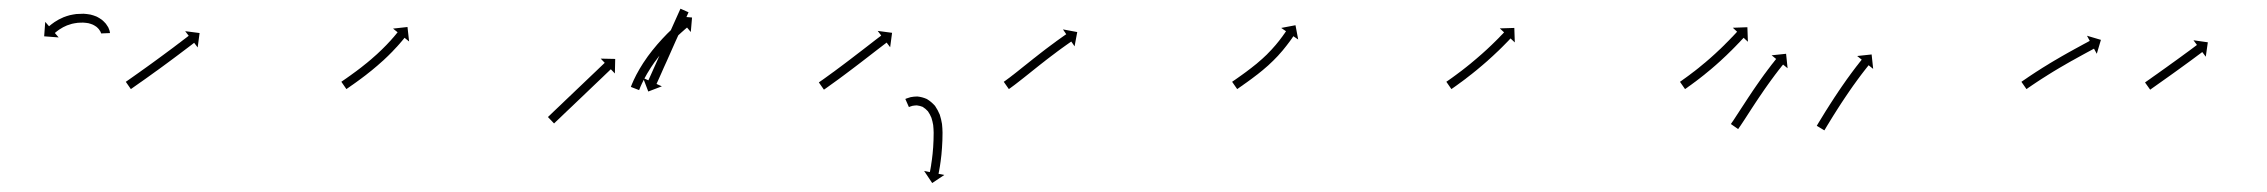

<svg xmlns="http://www.w3.org/2000/svg" viewBox="-20 -282 5113 433"><path d="M208 -206.9C208 -206.8 208 -206.7 208 -206.6L228 -207.4C228 -207.6 228 -208 227.9 -208.2C227.9 -208.2 227.9 -208.4 227.9 -208.5C227.9 -208.6 227.9 -208.8 227.9 -208.8C227.7 -210.1 227.4 -211.5 227.1 -212.8C227.1 -212.8 227.1 -212.9 227 -213.1C227 -213.2 226.9 -213.4 226.9 -213.4C226.2 -215.7 225.3 -217.8 224.3 -220C224.3 -220 224.2 -220.1 224.1 -220.3C224 -220.4 224 -220.6 224 -220.6C222.4 -223.4 220.6 -226 218.7 -228.6C218.7 -228.6 218.6 -228.7 218.5 -228.8C218.3 -229 218.2 -229.1 218.2 -229.1C215.7 -232 212.9 -234.7 210 -237.2C210 -237.2 209.8 -237.3 209.7 -237.4C209.5 -237.5 209.4 -237.6 209.4 -237.6C205.9 -240.2 202.1 -242.4 198.3 -244.4C198.3 -244.4 198.1 -244.4 197.9 -244.5C197.8 -244.6 197.6 -244.7 197.6 -244.7C193.2 -246.5 188.7 -248 184.1 -249.1C184.1 -249.1 184 -249.1 183.8 -249.2C183.6 -249.2 183.5 -249.2 183.5 -249.2C178.6 -250.1 173.6 -250.7 168.6 -251C168.6 -251 168.5 -251 168.4 -251C168.3 -251 168.1 -251 168.1 -251C163 -251 157.9 -250.8 152.8 -250.4C152.8 -250.4 152.6 -250.4 152.5 -250.4C152.4 -250.4 152.3 -250.4 152.3 -250.4C147.4 -249.7 142.5 -248.9 137.7 -247.8C137.7 -247.8 137.6 -247.8 137.5 -247.7C137.4 -247.7 137.3 -247.7 137.3 -247.7C132.8 -246.5 128.4 -245.1 124.1 -243.4C124.1 -243.4 124 -243.4 123.9 -243.4C123.8 -243.3 123.7 -243.3 123.7 -243.3C119.9 -241.7 116.1 -239.9 112.5 -238C112.5 -238 112.4 -238 112.3 -237.9C112.2 -237.9 112.2 -237.8 112.2 -237.8C109.1 -236.1 106.1 -234.3 103.2 -232.4C103.2 -232.4 103.1 -232.3 103 -232.3C103 -232.3 102.9 -232.2 102.9 -232.2C100.7 -230.7 98.5 -229.1 96.3 -227.4C96.3 -227.4 96.3 -227.4 96.2 -227.4C96.2 -227.4 96.2 -227.3 96.2 -227.3C94.8 -226.2 93.4 -225.1 92.1 -224C92.1 -224 92.1 -224 92 -224C92 -224 92 -223.9 92 -223.9C91.5 -223.6 91.1 -223.2 90.6 -222.8L82 -232.7L79.6 -200.1L112.3 -197.6L103.7 -207.6C104.1 -208 104.5 -208.4 105 -208.7C105 -208.7 105 -208.7 105 -208.7C104.9 -208.7 104.9 -208.7 104.9 -208.7C106.1 -209.7 107.3 -210.7 108.6 -211.6C108.6 -211.6 108.5 -211.6 108.5 -211.6C108.5 -211.6 108.4 -211.5 108.4 -211.5C110.4 -213 112.3 -214.4 114.3 -215.8C114.3 -215.8 114.3 -215.7 114.2 -215.7C114.1 -215.7 114.1 -215.6 114.1 -215.6C116.7 -217.3 119.3 -218.9 122 -220.4C122 -220.4 121.9 -220.4 121.9 -220.4C121.8 -220.3 121.7 -220.3 121.7 -220.3C124.9 -221.9 128.2 -223.5 131.5 -224.9C131.5 -224.9 131.4 -224.8 131.3 -224.8C131.2 -224.7 131.1 -224.7 131.1 -224.7C134.9 -226.1 138.7 -227.3 142.5 -228.4C142.5 -228.4 142.4 -228.4 142.3 -228.3C142.2 -228.3 142.1 -228.3 142.1 -228.3C146.3 -229.2 150.6 -230 154.9 -230.5C154.9 -230.5 154.7 -230.5 154.6 -230.5C154.5 -230.5 154.4 -230.5 154.4 -230.5C158.9 -230.9 163.5 -231 168 -231C168 -231 167.9 -231 167.8 -231C167.6 -231 167.5 -231 167.5 -231C171.7 -230.8 175.8 -230.3 179.9 -229.6C179.9 -229.6 179.8 -229.6 179.6 -229.6C179.4 -229.7 179.3 -229.7 179.3 -229.7C182.9 -228.8 186.5 -227.6 189.9 -226.2C189.9 -226.2 189.8 -226.3 189.6 -226.4C189.4 -226.4 189.2 -226.5 189.2 -226.5C192.2 -225 195 -223.3 197.7 -221.4C197.7 -221.4 197.5 -221.5 197.4 -221.6C197.2 -221.8 197.1 -221.9 197.1 -221.9C199.3 -220 201.3 -218.1 203.2 -215.9C203.2 -215.9 203.1 -216.1 203 -216.2C202.8 -216.4 202.7 -216.5 202.7 -216.5C204.1 -214.7 205.4 -212.8 206.5 -210.8C206.5 -210.8 206.4 -211 206.3 -211.1C206.3 -211.3 206.2 -211.4 206.2 -211.4C206.8 -210.1 207.4 -208.7 207.9 -207.3C207.9 -207.3 207.8 -207.4 207.8 -207.6C207.7 -207.7 207.7 -207.9 207.7 -207.9C207.8 -207.4 208 -206.8 208 -206.3C208 -206.3 208 -206.5 208 -206.6C208 -206.7 208 -206.9 208 -206.9Z M265.3 -98.6C264.8 -98.3 264.3 -97.9 263.7 -97.5L275.1 -81.1C275.7 -81.5 276.2 -81.9 276.8 -82.2C278.3 -83.3 279.8 -84.4 281.4 -85.5C283.8 -87.1 286.1 -88.8 288.5 -90.5C291.6 -92.6 294.7 -94.8 297.7 -97L297.7 -97L297.8 -97C301.4 -99.5 305 -102.1 308.7 -104.7L308.7 -104.7L308.7 -104.7C312.7 -107.6 316.8 -110.5 320.8 -113.4L320.8 -113.4L320.8 -113.4C325.1 -116.5 329.4 -119.6 333.7 -122.7L333.8 -122.7L333.8 -122.7C338.2 -126 342.6 -129.2 347.1 -132.4L347.1 -132.4L347.1 -132.4C351.5 -135.7 355.9 -138.9 360.4 -142.2L360.4 -142.2L360.4 -142.2C364.6 -145.4 368.9 -148.5 373.2 -151.7L373.2 -151.7L373.2 -151.7C377.2 -154.7 381.2 -157.7 385.1 -160.6L385.2 -160.7L385.2 -160.7C388.7 -163.3 392.3 -166 395.8 -168.7L395.8 -168.7L395.8 -168.7C398.8 -171 401.8 -173.3 404.8 -175.5C407.2 -177.3 409.5 -179.1 411.8 -180.8C413.3 -182 414.7 -183.1 416.2 -184.2C416.7 -184.7 417.3 -185.1 417.8 -185.5L425.8 -175L430.1 -207.5L397.6 -211.7L405.6 -201.3C405.1 -200.9 404.5 -200.5 404 -200.1C402.6 -199 401.1 -197.8 399.6 -196.7C397.3 -195 395 -193.2 392.7 -191.5C389.7 -189.2 386.8 -186.9 383.8 -184.6L383.8 -184.7L383.8 -184.7C380.2 -182 376.7 -179.3 373.1 -176.6L373.1 -176.6L373.2 -176.6C369.2 -173.7 365.2 -170.7 361.2 -167.7L361.3 -167.8L361.3 -167.8C357 -164.6 352.7 -161.4 348.5 -158.3L348.5 -158.3L348.5 -158.3C344.1 -155.1 339.7 -151.8 335.3 -148.6L335.3 -148.6L335.3 -148.6C330.9 -145.4 326.4 -142.1 322 -138.9L322 -138.9L322 -138.9C317.7 -135.8 313.4 -132.7 309.1 -129.6L309.1 -129.6L309.1 -129.6C305.1 -126.8 301.1 -123.9 297 -121L297.1 -121L297.1 -121C293.4 -118.4 289.8 -115.9 286.2 -113.3L286.2 -113.3L286.2 -113.3C283.1 -111.1 280.1 -109 277 -106.8C274.6 -105.2 272.3 -103.5 269.9 -101.8C268.4 -100.8 266.9 -99.7 265.3 -98.6Z M751.4 -98.7C750.9 -98.3 750.3 -97.9 749.8 -97.6L761.2 -81.1C761.7 -81.5 762.2 -81.9 762.8 -82.2C764.3 -83.3 765.9 -84.4 767.4 -85.4L767.4 -85.4L767.4 -85.4C769.8 -87.1 772.2 -88.7 774.5 -90.4L774.5 -90.4L774.6 -90.4C777.6 -92.6 780.7 -94.7 783.7 -96.9L783.7 -96.9L783.7 -96.9C787.3 -99.5 790.9 -102.1 794.5 -104.8C794.5 -104.8 794.5 -104.8 794.5 -104.8C794.5 -104.8 794.5 -104.8 794.5 -104.8C798.5 -107.8 802.4 -110.7 806.3 -113.7C806.3 -113.7 806.3 -113.8 806.3 -113.8C806.3 -113.8 806.3 -113.8 806.3 -113.8C810.5 -117 814.6 -120.3 818.7 -123.6C818.7 -123.6 818.7 -123.6 818.7 -123.6C818.7 -123.6 818.8 -123.7 818.8 -123.7C823 -127.1 827.1 -130.6 831.2 -134.1C831.2 -134.1 831.3 -134.1 831.3 -134.1C831.3 -134.2 831.3 -134.2 831.3 -134.2C835.4 -137.7 839.5 -141.3 843.5 -145C843.5 -145 843.5 -145 843.5 -145C843.5 -145 843.6 -145 843.6 -145C847.4 -148.6 851.2 -152.2 855 -155.8C855 -155.8 855 -155.8 855 -155.9C855.1 -155.9 855.1 -155.9 855.1 -155.9C858.6 -159.3 862 -162.8 865.5 -166.3C865.5 -166.3 865.5 -166.3 865.5 -166.3C865.5 -166.4 865.5 -166.4 865.5 -166.4C868.6 -169.5 871.6 -172.7 874.5 -176C874.5 -176 874.6 -176 874.6 -176C874.6 -176 874.6 -176 874.6 -176C877.1 -178.8 879.5 -181.5 882 -184.3C882 -184.3 882 -184.3 882 -184.4C882 -184.4 882 -184.4 882 -184.4C883.9 -186.6 885.7 -188.7 887.6 -190.9C887.6 -190.9 887.6 -190.9 887.6 -190.9C887.6 -191 887.6 -191 887.6 -191C888.8 -192.4 889.9 -193.8 891.1 -195.2L891.1 -195.2L891.1 -195.2C891.5 -195.7 891.9 -196.3 892.3 -196.8L902.6 -188.5L899 -221.1L866.4 -217.5L876.7 -209.2C876.3 -208.8 875.9 -208.3 875.5 -207.8L875.5 -207.8L875.5 -207.8C874.4 -206.4 873.3 -205.1 872.2 -203.7C872.2 -203.7 872.2 -203.7 872.2 -203.7C872.2 -203.7 872.2 -203.7 872.2 -203.7C870.4 -201.6 868.7 -199.5 866.9 -197.4C866.9 -197.4 866.9 -197.4 866.9 -197.4C866.9 -197.5 866.9 -197.5 866.9 -197.5C864.5 -194.8 862.2 -192.1 859.8 -189.4C859.8 -189.4 859.8 -189.5 859.8 -189.5C859.8 -189.5 859.8 -189.5 859.8 -189.5C856.9 -186.4 854 -183.3 851.1 -180.2C851.1 -180.2 851.1 -180.2 851.1 -180.2C851.1 -180.3 851.2 -180.3 851.2 -180.3C847.8 -176.9 844.5 -173.5 841.1 -170.2C841.1 -170.2 841.1 -170.2 841.1 -170.2C841.1 -170.2 841.1 -170.2 841.1 -170.2C837.5 -166.7 833.7 -163.2 830 -159.7C830 -159.7 830 -159.8 830 -159.8C830 -159.8 830.1 -159.8 830.1 -159.8C826.1 -156.3 822.2 -152.7 818.2 -149.3C818.2 -149.3 818.2 -149.3 818.2 -149.3C818.2 -149.3 818.3 -149.3 818.3 -149.3C814.2 -145.9 810.2 -142.5 806.1 -139.1C806.1 -139.1 806.1 -139.1 806.1 -139.1C806.1 -139.1 806.1 -139.2 806.1 -139.2C802.1 -135.9 798.1 -132.7 794 -129.5C794 -129.5 794 -129.6 794.1 -129.6C794.1 -129.6 794.1 -129.6 794.1 -129.6C790.3 -126.6 786.4 -123.7 782.5 -120.8C782.5 -120.8 782.5 -120.8 782.6 -120.8C782.6 -120.8 782.6 -120.9 782.6 -120.9C779.1 -118.3 775.6 -115.7 772 -113.2L772.1 -113.2L772.1 -113.2C769.1 -111 766.1 -108.9 763 -106.8L763.1 -106.8L763.1 -106.8C760.7 -105.1 758.4 -103.5 756 -101.9L756 -101.9L756 -101.9C754.5 -100.8 752.9 -99.8 751.4 -98.7Z M1217.2 -19.5C1216.7 -19 1216.2 -18.5 1215.7 -18.1L1229.5 -3.6C1230 -4.1 1230.5 -4.5 1231 -5C1232.3 -6.3 1233.7 -7.6 1235 -8.9C1237.2 -10.9 1239.3 -12.9 1241.4 -14.9C1244.1 -17.5 1246.8 -20.1 1249.5 -22.7C1252.8 -25.8 1256 -28.9 1259.2 -32C1262.8 -35.4 1266.4 -38.8 1270.1 -42.3C1273.9 -46 1277.8 -49.7 1281.6 -53.3C1285.6 -57.1 1289.6 -60.9 1293.6 -64.7C1297.5 -68.5 1301.5 -72.3 1305.5 -76.1C1309.3 -79.8 1313.2 -83.5 1317.1 -87.2C1320.7 -90.6 1324.3 -94.1 1327.9 -97.5C1331.1 -100.6 1334.3 -103.7 1337.6 -106.7C1340.3 -109.4 1343 -112 1345.8 -114.6C1347.9 -116.6 1350 -118.6 1352.1 -120.6C1353.4 -121.9 1354.8 -123.2 1356.1 -124.5C1356.6 -124.9 1357.1 -125.4 1357.6 -125.8L1366.7 -116.3L1367.4 -149.1L1334.7 -149.8L1343.8 -140.3C1343.3 -139.9 1342.8 -139.4 1342.3 -138.9C1341 -137.6 1339.6 -136.4 1338.3 -135.1C1336.1 -133.1 1334 -131 1331.9 -129C1329.2 -126.4 1326.5 -123.8 1323.8 -121.2C1320.5 -118.1 1317.3 -115 1314.1 -112C1310.5 -108.5 1306.9 -105.1 1303.2 -101.6C1299.4 -98 1295.5 -94.3 1291.7 -90.6C1287.7 -86.8 1283.7 -83 1279.7 -79.2C1275.8 -75.4 1271.8 -71.6 1267.8 -67.8C1264 -64.1 1260.1 -60.4 1256.2 -56.8C1252.6 -53.3 1249 -49.9 1245.4 -46.4C1242.2 -43.3 1239 -40.3 1235.7 -37.2C1233 -34.6 1230.3 -32 1227.5 -29.4C1225.4 -27.4 1223.3 -25.3 1221.2 -23.3C1219.9 -22 1218.5 -20.7 1217.2 -19.5ZM1532 -252.5C1532.3 -253.1 1532.6 -253.7 1532.8 -254.3L1514.6 -262.4C1514.3 -261.8 1514 -261.2 1513.8 -260.6C1513 -258.9 1512.2 -257.2 1511.5 -255.5C1510.3 -252.8 1509.1 -250.2 1507.9 -247.5C1506.4 -244.1 1504.8 -240.6 1503.3 -237.2C1501.5 -233.1 1499.6 -229 1497.8 -225C1495.8 -220.4 1493.7 -215.9 1491.7 -211.3C1489.5 -206.4 1487.4 -201.6 1485.2 -196.7C1482.9 -191.7 1480.7 -186.7 1478.5 -181.6C1476.2 -176.6 1474 -171.6 1471.7 -166.6C1469.5 -161.7 1467.4 -156.8 1465.2 -152C1463.2 -147.4 1461.1 -142.9 1459.1 -138.3C1457.3 -134.2 1455.4 -130.2 1453.6 -126.1C1452.1 -122.7 1450.5 -119.2 1449 -115.8C1447.8 -113.1 1446.6 -110.4 1445.4 -107.8C1444.7 -106.1 1443.9 -104.4 1443.1 -102.7C1442.9 -102.1 1442.6 -101.5 1442.3 -100.8L1430.3 -106.2L1442 -75.6L1472.6 -87.3L1460.6 -92.7C1460.9 -93.3 1461.1 -93.9 1461.4 -94.5C1462.2 -96.2 1462.9 -97.9 1463.7 -99.6C1464.9 -102.3 1466.1 -104.9 1467.3 -107.6C1468.8 -111 1470.3 -114.5 1471.9 -117.9C1473.7 -122 1475.5 -126.1 1477.3 -130.2C1479.4 -134.7 1481.4 -139.3 1483.5 -143.8C1485.6 -148.7 1487.8 -153.5 1490 -158.4C1492.2 -163.4 1494.5 -168.5 1496.7 -173.5C1499 -178.5 1501.2 -183.5 1503.4 -188.6C1505.6 -193.4 1507.8 -198.3 1510 -203.1C1512 -207.7 1514 -212.2 1516.1 -216.8C1517.9 -220.9 1519.7 -225 1521.5 -229C1523.1 -232.5 1524.6 -235.9 1526.2 -239.4C1527.3 -242 1528.5 -244.7 1529.7 -247.3C1530.5 -249 1531.2 -250.8 1532 -252.5ZM1403.5 -88C1403.2 -87.4 1402.9 -86.7 1402.7 -86L1421.3 -78.8C1421.6 -79.4 1421.8 -80.1 1422.1 -80.7C1422.1 -80.7 1422.1 -80.7 1422.1 -80.7C1422.1 -80.7 1422.1 -80.7 1422.1 -80.7C1422.8 -82.5 1423.5 -84.3 1424.3 -86.1C1424.3 -86.1 1424.3 -86 1424.3 -86C1424.2 -86 1424.2 -86 1424.2 -86C1425.4 -88.7 1426.7 -91.5 1427.9 -94.2C1427.9 -94.2 1427.9 -94.2 1427.9 -94.1C1427.9 -94.1 1427.9 -94.1 1427.9 -94.1C1429.5 -97.6 1431.3 -101.1 1433 -104.5C1433 -104.5 1433 -104.5 1433 -104.5C1433 -104.4 1433 -104.4 1433 -104.4C1435.1 -108.5 1437.4 -112.5 1439.7 -116.5C1439.7 -116.5 1439.6 -116.4 1439.6 -116.4C1439.6 -116.4 1439.6 -116.3 1439.6 -116.3C1442.2 -120.7 1444.9 -125.1 1447.7 -129.4C1447.7 -129.4 1447.6 -129.4 1447.6 -129.3C1447.6 -129.3 1447.6 -129.3 1447.6 -129.3C1450.6 -133.8 1453.7 -138.3 1456.8 -142.8C1456.8 -142.8 1456.8 -142.7 1456.8 -142.7C1456.8 -142.7 1456.8 -142.6 1456.8 -142.6C1460.1 -147.2 1463.5 -151.7 1466.9 -156.1C1466.9 -156.1 1466.9 -156.1 1466.9 -156C1466.9 -156 1466.9 -156 1466.9 -156C1470.4 -160.4 1474 -164.7 1477.6 -169C1477.6 -169 1477.6 -168.9 1477.6 -168.9C1477.5 -168.9 1477.5 -168.9 1477.5 -168.9C1481.1 -172.9 1484.7 -177 1488.4 -181C1488.4 -181 1488.4 -181 1488.4 -180.9C1488.3 -180.9 1488.3 -180.9 1488.3 -180.9C1491.8 -184.6 1495.3 -188.3 1498.9 -191.9C1498.9 -191.9 1498.9 -191.9 1498.9 -191.8C1498.8 -191.8 1498.8 -191.8 1498.8 -191.8C1502 -195 1505.3 -198.2 1508.6 -201.3C1508.6 -201.3 1508.6 -201.3 1508.5 -201.3C1508.5 -201.3 1508.5 -201.3 1508.5 -201.3C1511.3 -203.9 1514.1 -206.5 1517 -209.1C1517 -209.1 1517 -209.1 1516.9 -209.1C1516.9 -209 1516.9 -209 1516.9 -209C1519.1 -211 1521.3 -213 1523.6 -214.9L1523.6 -214.9L1523.5 -214.9C1525 -216.1 1526.4 -217.4 1527.9 -218.6L1527.9 -218.6L1527.9 -218.6C1528.4 -219 1528.9 -219.5 1529.4 -219.9L1537.9 -209.8L1540.7 -242.5L1508 -245.3L1516.5 -235.2C1516 -234.8 1515.5 -234.3 1514.9 -233.9L1514.9 -233.9L1514.9 -233.9C1513.4 -232.6 1511.9 -231.3 1510.5 -230L1510.4 -230L1510.4 -230C1508.1 -228 1505.8 -226 1503.6 -223.9C1503.6 -223.9 1503.6 -223.9 1503.6 -223.9C1503.5 -223.9 1503.5 -223.9 1503.5 -223.9C1500.6 -221.2 1497.7 -218.5 1494.8 -215.8C1494.8 -215.8 1494.8 -215.8 1494.8 -215.8C1494.8 -215.8 1494.8 -215.8 1494.8 -215.8C1491.4 -212.5 1488 -209.3 1484.7 -206C1484.7 -206 1484.7 -206 1484.7 -205.9C1484.7 -205.9 1484.6 -205.9 1484.6 -205.9C1481 -202.2 1477.3 -198.4 1473.8 -194.6C1473.8 -194.6 1473.7 -194.6 1473.7 -194.6C1473.7 -194.6 1473.7 -194.5 1473.7 -194.5C1469.9 -190.4 1466.2 -186.2 1462.5 -182C1462.5 -182 1462.4 -182 1462.4 -182C1462.4 -181.9 1462.4 -181.9 1462.4 -181.9C1458.6 -177.5 1454.9 -173 1451.3 -168.5C1451.3 -168.5 1451.3 -168.5 1451.2 -168.5C1451.2 -168.4 1451.2 -168.4 1451.2 -168.4C1447.6 -163.8 1444.1 -159.2 1440.6 -154.5C1440.6 -154.5 1440.6 -154.4 1440.6 -154.4C1440.6 -154.4 1440.5 -154.3 1440.5 -154.3C1437.3 -149.7 1434 -145 1430.9 -140.3C1430.9 -140.3 1430.9 -140.3 1430.9 -140.3C1430.8 -140.2 1430.8 -140.2 1430.8 -140.2C1427.9 -135.7 1425.1 -131.2 1422.4 -126.6C1422.4 -126.6 1422.4 -126.5 1422.4 -126.5C1422.3 -126.5 1422.3 -126.4 1422.3 -126.4C1419.9 -122.3 1417.6 -118.1 1415.3 -113.8C1415.3 -113.8 1415.3 -113.8 1415.3 -113.7C1415.3 -113.7 1415.2 -113.7 1415.2 -113.7C1413.4 -110 1411.6 -106.4 1409.8 -102.7C1409.8 -102.7 1409.8 -102.6 1409.8 -102.6C1409.8 -102.6 1409.7 -102.6 1409.7 -102.6C1408.4 -99.7 1407.1 -96.8 1405.9 -93.9C1405.9 -93.9 1405.9 -93.8 1405.8 -93.8C1405.8 -93.8 1405.8 -93.8 1405.8 -93.8C1405 -91.9 1404.2 -90 1403.5 -88.1C1403.5 -88.1 1403.5 -88.1 1403.5 -88.1C1403.5 -88 1403.5 -88 1403.5 -88Z M1828.3 -97.3C1827.7 -96.9 1827.2 -96.5 1826.7 -96.1L1838.1 -79.8C1838.7 -80.1 1839.2 -80.5 1839.8 -80.9C1841.3 -82 1842.8 -83 1844.3 -84.1L1844.3 -84.1L1844.3 -84.1C1846.7 -85.8 1849.1 -87.5 1851.4 -89.2L1851.4 -89.2L1851.4 -89.2C1854.5 -91.4 1857.5 -93.6 1860.6 -95.8L1860.6 -95.8L1860.6 -95.8C1864.2 -98.4 1867.8 -101 1871.4 -103.6L1871.4 -103.6L1871.4 -103.6C1875.4 -106.6 1879.4 -109.5 1883.4 -112.5L1883.4 -112.5L1883.4 -112.5C1887.7 -115.7 1891.9 -118.9 1896.2 -122.1L1896.2 -122.1L1896.2 -122.1C1900.6 -125.4 1904.9 -128.7 1909.3 -132L1909.3 -132L1909.3 -132C1913.7 -135.4 1918 -138.7 1922.4 -142L1922.4 -142L1922.4 -142C1926.6 -145.3 1930.8 -148.5 1935.1 -151.8C1939 -154.8 1943 -157.9 1946.9 -160.9C1950.4 -163.6 1954 -166.4 1957.5 -169.1C1960.5 -171.4 1963.5 -173.7 1966.5 -176C1968.8 -177.8 1971.1 -179.6 1973.4 -181.3C1974.9 -182.5 1976.4 -183.6 1977.9 -184.7C1978.4 -185.1 1978.9 -185.6 1979.5 -186L1987.5 -175.5L1991.8 -208L1959.4 -212.3L1967.3 -201.9C1966.8 -201.5 1966.3 -201.1 1965.8 -200.6C1964.3 -199.5 1962.8 -198.4 1961.3 -197.2C1958.9 -195.4 1956.6 -193.7 1954.3 -191.9C1951.3 -189.6 1948.3 -187.2 1945.3 -184.9C1941.7 -182.2 1938.2 -179.5 1934.7 -176.7C1930.7 -173.7 1926.8 -170.7 1922.9 -167.6C1918.6 -164.4 1914.4 -161.1 1910.2 -157.9L1910.2 -157.9L1910.2 -157.9C1905.9 -154.6 1901.5 -151.2 1897.2 -147.9L1897.2 -147.9L1897.2 -147.9C1892.8 -144.6 1888.5 -141.3 1884.1 -138L1884.1 -138L1884.1 -138C1879.9 -134.9 1875.7 -131.7 1871.4 -128.5L1871.5 -128.5L1871.5 -128.6C1867.5 -125.6 1863.5 -122.7 1859.6 -119.7L1859.6 -119.8L1859.6 -119.8C1856 -117.2 1852.4 -114.5 1848.9 -112L1848.9 -112L1848.9 -112C1845.9 -109.8 1842.8 -107.6 1839.8 -105.4L1839.8 -105.4L1839.8 -105.4C1837.5 -103.8 1835.1 -102.1 1832.8 -100.4L1832.8 -100.5L1832.8 -100.5C1831.3 -99.4 1829.8 -98.3 1828.3 -97.3ZM2024.3 -59.9C2023.4 -59.5 2022.5 -59.2 2021.7 -58.8L2029.8 -40.5C2030.6 -40.8 2031.3 -41.2 2032.1 -41.5C2032.1 -41.5 2032 -41.5 2031.9 -41.4C2031.9 -41.4 2031.8 -41.4 2031.8 -41.4C2033.9 -42.2 2036.1 -42.9 2038.3 -43.5C2038.3 -43.5 2038.2 -43.4 2038 -43.4C2037.8 -43.3 2037.6 -43.3 2037.6 -43.3C2041.3 -44 2045 -44.3 2048.6 -44.4C2048.6 -44.4 2048.3 -44.4 2048 -44.4C2047.7 -44.4 2047.4 -44.4 2047.4 -44.4C2052.3 -43.9 2057.1 -42.5 2061.7 -40.7C2061.7 -40.7 2061.3 -40.8 2061 -41C2060.6 -41.2 2060.3 -41.4 2060.3 -41.4C2065.1 -38.4 2069.5 -34.7 2073.2 -30.5C2073.2 -30.5 2073 -30.8 2072.8 -31C2072.6 -31.3 2072.4 -31.5 2072.4 -31.5C2075.7 -26.7 2078.5 -21.5 2080.7 -16.1C2080.7 -16.1 2080.7 -16.3 2080.6 -16.5C2080.5 -16.7 2080.4 -16.9 2080.4 -16.9C2082.2 -11.3 2083.6 -5.5 2084.6 0.3C2084.6 0.3 2084.6 0.2 2084.5 0C2084.5 -0.1 2084.5 -0.3 2084.5 -0.3C2085.1 5.6 2085.5 11.5 2085.6 17.3C2085.6 17.3 2085.6 17.3 2085.6 17.2C2085.6 17.2 2085.6 17.1 2085.6 17.1C2085.6 22.7 2085.5 28.3 2085.3 33.9C2085.3 33.9 2085.3 33.9 2085.3 33.8C2085.3 33.8 2085.3 33.8 2085.3 33.8C2085.1 39.2 2084.8 44.6 2084.5 50C2084.5 50 2084.5 50 2084.5 50C2084.5 49.9 2084.5 49.9 2084.5 49.9C2084.1 55 2083.7 60 2083.2 65.1C2083.2 65.1 2083.2 65 2083.2 65C2083.2 65 2083.2 65 2083.2 65C2082.7 69.5 2082.2 74 2081.6 78.5C2081.6 78.5 2081.6 78.5 2081.6 78.5C2081.6 78.5 2081.6 78.4 2081.6 78.4C2081.1 82.2 2080.5 86 2079.9 89.8C2079.9 89.8 2079.9 89.8 2079.9 89.8C2079.9 89.8 2080 89.8 2080 89.8C2079.5 92.7 2079 95.6 2078.5 98.5C2078.5 98.5 2078.5 98.5 2078.5 98.5C2078.5 98.5 2078.5 98.5 2078.5 98.5C2078.1 100.4 2077.8 102.2 2077.4 104.1L2077.4 104.1L2077.4 104.1C2077.3 104.8 2077.1 105.4 2077 106.1L2064.1 103.5L2082.3 130.8L2109.5 112.6L2096.6 110C2096.8 109.3 2096.9 108.6 2097 108L2097 107.9L2097 107.9C2097.4 106 2097.8 104.1 2098.1 102.1C2098.1 102.1 2098.1 102.1 2098.1 102.1C2098.1 102.1 2098.1 102.1 2098.1 102.1C2098.7 99 2099.2 96 2099.7 93C2099.7 93 2099.7 93 2099.7 93C2099.7 92.9 2099.7 92.9 2099.7 92.9C2100.3 89 2100.9 85.1 2101.4 81.2C2101.4 81.2 2101.4 81.1 2101.4 81.1C2101.4 81.1 2101.4 81.1 2101.4 81.1C2102 76.4 2102.6 71.8 2103.1 67.1C2103.1 67.1 2103.1 67.1 2103.1 67.1C2103.1 67 2103.1 67 2103.1 67C2103.6 61.8 2104 56.6 2104.4 51.4C2104.4 51.4 2104.4 51.4 2104.4 51.3C2104.4 51.3 2104.4 51.3 2104.4 51.3C2104.8 45.7 2105.1 40.2 2105.3 34.6C2105.3 34.6 2105.3 34.6 2105.3 34.5C2105.3 34.5 2105.3 34.5 2105.3 34.5C2105.5 28.7 2105.6 23 2105.6 17.2C2105.6 17.2 2105.6 17.2 2105.6 17.1C2105.6 17.1 2105.6 17 2105.6 17C2105.5 10.5 2105.1 4 2104.4 -2.5C2104.4 -2.5 2104.4 -2.6 2104.3 -2.8C2104.3 -2.9 2104.3 -3 2104.3 -3C2103.2 -9.8 2101.6 -16.4 2099.5 -23C2099.5 -23 2099.4 -23.2 2099.4 -23.4C2099.3 -23.5 2099.2 -23.8 2099.2 -23.8C2096.4 -30.5 2093 -36.9 2088.9 -42.9C2088.9 -42.9 2088.7 -43.1 2088.5 -43.4C2088.3 -43.6 2088.1 -43.9 2088.1 -43.9C2083 -49.5 2077.2 -54.5 2070.7 -58.4C2070.7 -58.5 2070.3 -58.6 2070 -58.8C2069.7 -59 2069.3 -59.1 2069.3 -59.1C2063 -61.8 2056.4 -63.6 2049.6 -64.3C2049.6 -64.3 2049.3 -64.3 2049 -64.3C2048.7 -64.4 2048.4 -64.4 2048.4 -64.4C2043.4 -64.3 2038.5 -63.9 2033.7 -62.9C2033.7 -62.9 2033.5 -62.9 2033.3 -62.8C2033.1 -62.8 2033 -62.7 2033 -62.7C2030.1 -62 2027.3 -61.1 2024.6 -60C2024.6 -60 2024.5 -60 2024.4 -60C2024.4 -59.9 2024.3 -59.9 2024.3 -59.9Z M2245.2 -98.6C2244.7 -98.2 2244.2 -97.9 2243.7 -97.5L2255.2 -81.1C2255.7 -81.5 2256.2 -81.8 2256.7 -82.2L2256.7 -82.2L2256.8 -82.2C2258.3 -83.3 2259.7 -84.4 2261.2 -85.4C2261.2 -85.4 2261.2 -85.4 2261.2 -85.5C2261.2 -85.5 2261.3 -85.5 2261.3 -85.5C2263.6 -87.2 2265.9 -88.9 2268.2 -90.6C2268.2 -90.6 2268.2 -90.6 2268.2 -90.6C2268.2 -90.6 2268.2 -90.6 2268.2 -90.6C2271.2 -92.9 2274.1 -95.2 2277.1 -97.5L2277.1 -97.5L2277.1 -97.5C2280.6 -100.2 2284.1 -103 2287.6 -105.7L2287.6 -105.7L2287.6 -105.7C2291.5 -108.8 2295.4 -111.9 2299.3 -115C2303.5 -118.3 2307.6 -121.7 2311.8 -125C2316.1 -128.4 2320.4 -131.9 2324.7 -135.3L2324.7 -135.3L2324.7 -135.3C2329.1 -138.7 2333.4 -142.1 2337.8 -145.5L2337.8 -145.5L2337.7 -145.5C2342 -148.7 2346.2 -152 2350.5 -155.3L2350.5 -155.3L2350.4 -155.2C2354.4 -158.3 2358.4 -161.3 2362.5 -164.3L2362.4 -164.3L2362.4 -164.3C2366 -167 2369.7 -169.6 2373.3 -172.3L2373.3 -172.3L2373.3 -172.3C2376.3 -174.5 2379.4 -176.7 2382.5 -178.9L2382.5 -178.9L2382.5 -178.9C2384.9 -180.6 2387.3 -182.3 2389.7 -184L2389.7 -184L2389.7 -184C2391.2 -185.1 2392.8 -186.1 2394.3 -187.2L2394.3 -187.2L2394.3 -187.2C2394.9 -187.6 2395.4 -188 2396 -188.3L2403.4 -177.5L2409.4 -209.7L2377.2 -215.7L2384.6 -204.8C2384.1 -204.4 2383.5 -204.1 2383 -203.7L2383 -203.7L2382.9 -203.7C2381.4 -202.6 2379.8 -201.5 2378.2 -200.4L2378.2 -200.4L2378.2 -200.4C2375.8 -198.7 2373.3 -197 2370.9 -195.2L2370.9 -195.2L2370.9 -195.2C2367.7 -193 2364.6 -190.7 2361.5 -188.5L2361.5 -188.4L2361.5 -188.4C2357.8 -185.8 2354.1 -183.1 2350.5 -180.3L2350.5 -180.3L2350.5 -180.3C2346.4 -177.3 2342.4 -174.2 2338.3 -171.2L2338.3 -171.2L2338.3 -171.2C2334 -167.9 2329.8 -164.6 2325.5 -161.3L2325.5 -161.3L2325.5 -161.3C2321.1 -157.8 2316.7 -154.4 2312.4 -151L2312.3 -151L2312.3 -151C2308 -147.5 2303.7 -144.1 2299.3 -140.6C2295.1 -137.3 2291 -134 2286.8 -130.7C2282.9 -127.6 2279.1 -124.5 2275.2 -121.4L2275.2 -121.4L2275.2 -121.4C2271.7 -118.7 2268.3 -116 2264.8 -113.2L2264.8 -113.3L2264.8 -113.3C2261.9 -111 2259 -108.8 2256.1 -106.5C2256.1 -106.5 2256.1 -106.6 2256.1 -106.6C2256.1 -106.6 2256.1 -106.6 2256.1 -106.6C2253.9 -104.9 2251.7 -103.2 2249.4 -101.6C2249.4 -101.6 2249.4 -101.6 2249.4 -101.6C2249.5 -101.6 2249.5 -101.6 2249.5 -101.6C2248.1 -100.6 2246.6 -99.6 2245.2 -98.6L2245.2 -98.6Z M2760.3 -98.7C2759.8 -98.3 2759.3 -97.9 2758.7 -97.5L2770.1 -81.1C2770.7 -81.5 2771.2 -81.9 2771.8 -82.2C2773.3 -83.3 2774.8 -84.4 2776.4 -85.5C2778.8 -87.1 2781.1 -88.8 2783.5 -90.4L2783.5 -90.5L2783.5 -90.5C2786.6 -92.6 2789.6 -94.8 2792.7 -97L2792.7 -97L2792.7 -97C2796.3 -99.6 2799.9 -102.2 2803.4 -104.8C2803.4 -104.8 2803.4 -104.8 2803.4 -104.8C2803.5 -104.9 2803.5 -104.9 2803.5 -104.9C2807.4 -107.8 2811.3 -110.8 2815.2 -113.8C2815.2 -113.8 2815.2 -113.8 2815.3 -113.8C2815.3 -113.8 2815.3 -113.8 2815.3 -113.8C2819.4 -117.1 2823.5 -120.4 2827.6 -123.7C2827.6 -123.7 2827.6 -123.7 2827.6 -123.7C2827.6 -123.7 2827.7 -123.8 2827.7 -123.8C2831.8 -127.2 2835.9 -130.8 2839.9 -134.3C2839.9 -134.3 2839.9 -134.4 2839.9 -134.4C2840 -134.4 2840 -134.4 2840 -134.4C2844 -138.1 2847.9 -141.8 2851.7 -145.5C2851.7 -145.5 2851.7 -145.5 2851.8 -145.6C2851.8 -145.6 2851.8 -145.6 2851.8 -145.6C2855.5 -149.3 2859.1 -153.1 2862.7 -156.8C2862.7 -156.8 2862.7 -156.9 2862.7 -156.9C2862.7 -156.9 2862.8 -157 2862.8 -157C2866 -160.6 2869.2 -164.2 2872.4 -167.9C2872.4 -167.9 2872.4 -167.9 2872.4 -168C2872.5 -168 2872.5 -168 2872.5 -168C2875.3 -171.4 2878 -174.7 2880.7 -178.2C2880.7 -178.2 2880.8 -178.2 2880.8 -178.2C2880.8 -178.2 2880.8 -178.3 2880.8 -178.3C2883.1 -181.2 2885.3 -184.1 2887.5 -187.1C2887.5 -187.1 2887.5 -187.1 2887.5 -187.1C2887.5 -187.1 2887.6 -187.2 2887.6 -187.2C2889.2 -189.5 2890.9 -191.8 2892.6 -194.1C2892.6 -194.1 2892.6 -194.1 2892.6 -194.1C2892.6 -194.1 2892.6 -194.1 2892.6 -194.1C2893.6 -195.6 2894.7 -197.2 2895.7 -198.7L2895.7 -198.7L2895.7 -198.7C2896.1 -199.2 2896.5 -199.8 2896.8 -200.3L2907.7 -192.9L2901.6 -225.1L2869.4 -219L2880.3 -211.5C2879.9 -211 2879.6 -210.5 2879.2 -210L2879.2 -210L2879.2 -210C2878.2 -208.5 2877.2 -207.1 2876.2 -205.6C2876.2 -205.6 2876.2 -205.6 2876.2 -205.6C2876.2 -205.6 2876.2 -205.7 2876.2 -205.7C2874.6 -203.4 2873 -201.2 2871.4 -198.9C2871.4 -198.9 2871.4 -199 2871.4 -199C2871.4 -199 2871.4 -199 2871.4 -199C2869.3 -196.1 2867.2 -193.3 2865 -190.5C2865 -190.5 2865 -190.5 2865 -190.5C2865 -190.6 2865.1 -190.6 2865.1 -190.6C2862.5 -187.3 2859.8 -184 2857.1 -180.8C2857.1 -180.8 2857.1 -180.8 2857.2 -180.9C2857.2 -180.9 2857.2 -180.9 2857.2 -180.9C2854.2 -177.4 2851.1 -173.9 2847.9 -170.4C2847.9 -170.4 2848 -170.4 2848 -170.5C2848 -170.5 2848 -170.5 2848 -170.5C2844.6 -166.9 2841.2 -163.3 2837.6 -159.7C2837.6 -159.7 2837.7 -159.8 2837.7 -159.8C2837.7 -159.8 2837.8 -159.8 2837.8 -159.8C2834.1 -156.2 2830.3 -152.7 2826.5 -149.2C2826.5 -149.2 2826.5 -149.2 2826.5 -149.2C2826.6 -149.3 2826.6 -149.3 2826.6 -149.3C2822.7 -145.8 2818.8 -142.4 2814.8 -139.1C2814.8 -139.1 2814.8 -139.1 2814.8 -139.1C2814.8 -139.1 2814.9 -139.1 2814.9 -139.1C2810.9 -135.9 2807 -132.7 2802.9 -129.6C2802.9 -129.6 2803 -129.6 2803 -129.6C2803 -129.6 2803 -129.6 2803 -129.6C2799.2 -126.7 2795.4 -123.8 2791.5 -120.9C2791.5 -120.9 2791.5 -120.9 2791.5 -120.9C2791.5 -120.9 2791.6 -120.9 2791.6 -120.9C2788 -118.3 2784.5 -115.8 2781 -113.2L2781 -113.2L2781 -113.2C2778 -111.1 2775 -108.9 2772 -106.8L2772 -106.8L2772 -106.8C2769.6 -105.1 2767.3 -103.5 2764.9 -101.8C2763.4 -100.8 2761.9 -99.7 2760.3 -98.7Z M3243.4 -98.7C3242.9 -98.3 3242.4 -98 3241.8 -97.6L3253.2 -81.1C3253.7 -81.5 3254.2 -81.9 3254.8 -82.2L3254.8 -82.2L3254.8 -82.2C3256.3 -83.3 3257.8 -84.4 3259.4 -85.4L3259.4 -85.4L3259.4 -85.4C3261.7 -87.1 3264.1 -88.8 3266.4 -90.4L3266.5 -90.5L3266.5 -90.5C3269.5 -92.6 3272.5 -94.8 3275.5 -97.1L3275.6 -97.1L3275.6 -97.1C3279.1 -99.7 3282.7 -102.4 3286.2 -105C3286.2 -105 3286.2 -105 3286.2 -105.1C3286.2 -105.1 3286.2 -105.1 3286.2 -105.1C3290.1 -108.1 3294 -111.1 3297.9 -114.2C3297.9 -114.2 3297.9 -114.2 3298 -114.2C3298 -114.2 3298 -114.2 3298 -114.2C3302.1 -117.5 3306.2 -120.8 3310.3 -124.1C3310.3 -124.1 3310.3 -124.1 3310.3 -124.1C3310.3 -124.2 3310.4 -124.2 3310.4 -124.2C3314.6 -127.6 3318.7 -131.1 3322.9 -134.7C3322.9 -134.7 3322.9 -134.7 3322.9 -134.7C3322.9 -134.7 3322.9 -134.7 3322.9 -134.7C3327.1 -138.3 3331.2 -141.8 3335.3 -145.4C3335.3 -145.4 3335.3 -145.5 3335.3 -145.5C3335.3 -145.5 3335.3 -145.5 3335.3 -145.5C3339.2 -149 3343.1 -152.6 3347 -156.1C3347 -156.1 3347 -156.1 3347.1 -156.1C3347.1 -156.2 3347.1 -156.2 3347.1 -156.2C3350.7 -159.5 3354.3 -162.9 3357.8 -166.3C3357.8 -166.3 3357.9 -166.3 3357.9 -166.3C3357.9 -166.3 3357.9 -166.3 3357.9 -166.3C3361.1 -169.4 3364.2 -172.5 3367.4 -175.6L3367.4 -175.6L3367.4 -175.6C3370.1 -178.3 3372.7 -180.9 3375.3 -183.6L3375.3 -183.6L3375.3 -183.6C3377.4 -185.7 3379.4 -187.7 3381.4 -189.8L3381.4 -189.8L3381.4 -189.8C3382.7 -191.2 3383.9 -192.5 3385.2 -193.9L3385.2 -193.9L3385.2 -193.9C3385.7 -194.4 3386.1 -194.8 3386.6 -195.3L3396.2 -186.3L3395.1 -219L3362.4 -218L3372 -209C3371.5 -208.5 3371.1 -208.1 3370.7 -207.6L3370.7 -207.6L3370.7 -207.6C3369.4 -206.3 3368.2 -205 3366.9 -203.6L3366.9 -203.7L3366.9 -203.7C3365 -201.6 3363 -199.6 3361 -197.6L3361 -197.6L3361.1 -197.6C3358.5 -195 3355.9 -192.4 3353.3 -189.8L3353.3 -189.8L3353.3 -189.8C3350.2 -186.8 3347.1 -183.8 3344 -180.7C3344 -180.7 3344 -180.8 3344 -180.8C3344 -180.8 3344.1 -180.8 3344.1 -180.8C3340.5 -177.4 3337 -174.1 3333.5 -170.8C3333.5 -170.8 3333.5 -170.8 3333.5 -170.8C3333.5 -170.8 3333.5 -170.8 3333.5 -170.8C3329.7 -167.3 3325.8 -163.9 3322 -160.4C3322 -160.4 3322 -160.4 3322 -160.4C3322 -160.4 3322 -160.4 3322 -160.4C3318 -156.9 3314 -153.4 3309.9 -149.9C3309.9 -149.9 3309.9 -149.9 3309.9 -149.9C3309.9 -149.9 3309.9 -149.9 3309.9 -149.9C3305.8 -146.4 3301.7 -143 3297.6 -139.6C3297.6 -139.6 3297.6 -139.6 3297.6 -139.6C3297.6 -139.6 3297.7 -139.6 3297.7 -139.6C3293.6 -136.3 3289.6 -133.1 3285.5 -129.8C3285.5 -129.8 3285.5 -129.9 3285.5 -129.9C3285.6 -129.9 3285.6 -129.9 3285.6 -129.9C3281.8 -126.9 3277.9 -123.9 3274.1 -120.9C3274.1 -120.9 3274.1 -121 3274.1 -121C3274.1 -121 3274.1 -121 3274.1 -121C3270.6 -118.4 3267.2 -115.7 3263.7 -113.2L3263.7 -113.2L3263.7 -113.2C3260.7 -111 3257.8 -108.8 3254.8 -106.7L3254.8 -106.7L3254.8 -106.7C3252.5 -105.1 3250.2 -103.4 3247.9 -101.8L3247.9 -101.8L3247.9 -101.8C3246.4 -100.8 3244.9 -99.7 3243.4 -98.7L3243.4 -98.7Z M3770.3 -98.6C3769.8 -98.3 3769.2 -97.9 3768.7 -97.5L3780.1 -81.1C3780.7 -81.5 3781.2 -81.9 3781.8 -82.2L3781.8 -82.2L3781.8 -82.2C3783.3 -83.3 3784.8 -84.4 3786.3 -85.4L3786.3 -85.5L3786.3 -85.5C3788.7 -87.1 3791 -88.8 3793.4 -90.5L3793.4 -90.5L3793.4 -90.5C3796.4 -92.7 3799.4 -94.9 3802.4 -97.2C3802.4 -97.2 3802.4 -97.2 3802.4 -97.2C3802.4 -97.2 3802.5 -97.2 3802.5 -97.2C3806 -99.9 3809.5 -102.5 3813 -105.2C3813 -105.2 3813 -105.2 3813 -105.2C3813 -105.2 3813.1 -105.3 3813.1 -105.3C3817 -108.3 3820.8 -111.3 3824.7 -114.4C3824.7 -114.4 3824.7 -114.4 3824.7 -114.4C3824.7 -114.4 3824.7 -114.5 3824.7 -114.5C3828.8 -117.8 3832.9 -121.1 3836.9 -124.5C3836.9 -124.5 3837 -124.5 3837 -124.5C3837 -124.5 3837 -124.5 3837 -124.5C3841.2 -128.1 3845.3 -131.6 3849.4 -135.2C3849.4 -135.2 3849.4 -135.2 3849.4 -135.2C3849.4 -135.2 3849.4 -135.2 3849.4 -135.2C3853.5 -138.8 3857.6 -142.5 3861.6 -146.1C3861.6 -146.1 3861.6 -146.1 3861.6 -146.2C3861.6 -146.2 3861.6 -146.2 3861.6 -146.2C3865.5 -149.8 3869.4 -153.4 3873.2 -157C3873.2 -157 3873.2 -157 3873.2 -157C3873.2 -157 3873.2 -157 3873.2 -157C3876.8 -160.5 3880.3 -163.9 3883.8 -167.4C3883.8 -167.4 3883.8 -167.4 3883.9 -167.4C3883.9 -167.4 3883.9 -167.4 3883.9 -167.4C3887 -170.5 3890.1 -173.7 3893.2 -176.8L3893.2 -176.8L3893.3 -176.9C3895.9 -179.5 3898.5 -182.2 3901 -184.9L3901.1 -184.9L3901.1 -184.9C3903.1 -187 3905 -189.1 3907 -191.2L3907 -191.2L3907 -191.3C3908.3 -192.6 3909.6 -194 3910.9 -195.3C3911.3 -195.8 3911.8 -196.3 3912.2 -196.8L3921.9 -187.8L3920.7 -220.6L3887.9 -219.4L3897.6 -210.4C3897.1 -209.9 3896.7 -209.5 3896.2 -209C3895 -207.6 3893.7 -206.3 3892.5 -204.9L3892.5 -204.9L3892.5 -205C3890.5 -202.9 3888.5 -200.8 3886.6 -198.7L3886.6 -198.7L3886.6 -198.8C3884.1 -196.1 3881.5 -193.4 3878.9 -190.8L3878.9 -190.8L3878.9 -190.8C3875.9 -187.7 3872.8 -184.6 3869.7 -181.6C3869.7 -181.6 3869.8 -181.6 3869.8 -181.6C3869.8 -181.6 3869.8 -181.6 3869.8 -181.6C3866.3 -178.2 3862.9 -174.8 3859.4 -171.4C3859.4 -171.4 3859.4 -171.5 3859.4 -171.5C3859.4 -171.5 3859.4 -171.5 3859.4 -171.5C3855.7 -167.9 3851.9 -164.4 3848.1 -160.9C3848.1 -160.9 3848.1 -160.9 3848.1 -160.9C3848.1 -160.9 3848.1 -160.9 3848.1 -160.9C3844.2 -157.3 3840.2 -153.8 3836.2 -150.2C3836.2 -150.2 3836.2 -150.2 3836.2 -150.2C3836.2 -150.2 3836.3 -150.3 3836.3 -150.3C3832.2 -146.8 3828.2 -143.3 3824.1 -139.8C3824.1 -139.8 3824.1 -139.8 3824.1 -139.8C3824.1 -139.9 3824.1 -139.9 3824.1 -139.9C3820.2 -136.5 3816.2 -133.3 3812.1 -130C3812.1 -130 3812.2 -130 3812.2 -130C3812.2 -130 3812.2 -130 3812.2 -130C3808.4 -127 3804.6 -124 3800.8 -121C3800.8 -121 3800.8 -121 3800.8 -121.1C3800.8 -121.1 3800.8 -121.1 3800.8 -121.1C3797.4 -118.4 3793.9 -115.8 3790.4 -113.2C3790.4 -113.2 3790.5 -113.2 3790.5 -113.2C3790.5 -113.2 3790.5 -113.2 3790.5 -113.2C3787.5 -111 3784.6 -108.9 3781.6 -106.7L3781.6 -106.7L3781.6 -106.7C3779.3 -105.1 3777 -103.4 3774.7 -101.8L3774.8 -101.8L3774.8 -101.8C3773.3 -100.7 3771.8 -99.7 3770.3 -98.6L3770.3 -98.6ZM3884.6 -3.8C3884.2 -3.3 3883.8 -2.8 3883.5 -2.3L3899.9 9.1C3900.3 8.6 3900.6 8.1 3901 7.5L3901 7.5L3901 7.5C3902.1 6 3903.1 4.5 3904.1 2.9L3904.2 2.9L3904.2 2.9C3905.8 0.5 3907.4 -1.9 3909 -4.3L3909 -4.3L3909 -4.3C3911 -7.4 3913.1 -10.6 3915.2 -13.7L3915.2 -13.7L3915.2 -13.7C3917.6 -17.5 3920 -21.2 3922.5 -25C3925.2 -29.1 3927.9 -33.3 3930.6 -37.5L3930.6 -37.5L3930.6 -37.5C3933.5 -42 3936.5 -46.4 3939.4 -50.9L3939.4 -50.9L3939.4 -50.9C3942.5 -55.5 3945.5 -60.1 3948.6 -64.7L3948.6 -64.7L3948.6 -64.6C3951.7 -69.2 3954.8 -73.8 3958 -78.4L3957.9 -78.3L3957.9 -78.3C3961 -82.7 3964.1 -87.1 3967.2 -91.5L3967.2 -91.5L3967.2 -91.5C3970.1 -95.5 3973 -99.6 3976 -103.7L3976 -103.7L3976 -103.6C3978.6 -107.3 3981.3 -110.9 3984 -114.5L3984 -114.5L3984 -114.4C3986.3 -117.5 3988.6 -120.5 3990.9 -123.5L3990.9 -123.5L3990.9 -123.5C3992.7 -125.8 3994.5 -128.1 3996.4 -130.4L3996.4 -130.4L3996.3 -130.4C3997.5 -131.9 3998.7 -133.4 3999.9 -134.8L3999.9 -134.8L3999.9 -134.8C4000.3 -135.3 4000.7 -135.9 4001.2 -136.4L4011.4 -128.1L4008 -160.7L3975.4 -157.3L3985.6 -149C3985.2 -148.4 3984.8 -147.9 3984.3 -147.4L3984.3 -147.4L3984.3 -147.4C3983.1 -145.9 3981.9 -144.4 3980.7 -142.9L3980.7 -142.8L3980.7 -142.8C3978.8 -140.5 3977 -138.1 3975.1 -135.8L3975.1 -135.8L3975.1 -135.8C3972.8 -132.7 3970.4 -129.6 3968.1 -126.5L3968 -126.5L3968 -126.5C3965.3 -122.8 3962.6 -119.2 3959.9 -115.5L3959.8 -115.5L3959.8 -115.5C3956.8 -111.4 3953.8 -107.2 3950.9 -103.1L3950.9 -103.1L3950.9 -103.1C3947.7 -98.6 3944.6 -94.2 3941.5 -89.7L3941.5 -89.7L3941.5 -89.7C3938.3 -85.1 3935.2 -80.5 3932 -75.9L3932 -75.8L3932 -75.8C3928.9 -71.2 3925.8 -66.6 3922.7 -61.9L3922.7 -61.9L3922.7 -61.9C3919.8 -57.4 3916.8 -52.9 3913.9 -48.4L3913.9 -48.4L3913.9 -48.4C3911.1 -44.2 3908.4 -40 3905.7 -35.9C3903.3 -32.1 3900.8 -28.4 3898.4 -24.6L3898.4 -24.7L3898.4 -24.7C3896.4 -21.5 3894.3 -18.4 3892.3 -15.3L3892.3 -15.3L3892.3 -15.3C3890.7 -13 3889.1 -10.6 3887.6 -8.2L3887.6 -8.3L3887.6 -8.3C3886.6 -6.8 3885.6 -5.3 3884.5 -3.8L3884.6 -3.8ZM4078.2 0C4077.8 0.6 4077.5 1.2 4077.2 1.7L4094.3 12C4094.7 11.4 4095 10.8 4095.4 10.3C4096.3 8.7 4097.3 7 4098.3 5.4L4098.3 5.4L4098.3 5.4C4099.8 2.9 4101.3 0.4 4102.8 -2.1L4102.8 -2.1L4102.8 -2C4104.8 -5.3 4106.7 -8.5 4108.7 -11.7L4108.7 -11.7L4108.7 -11.7C4111.1 -15.5 4113.4 -19.4 4115.8 -23.2L4115.8 -23.1L4115.8 -23.1C4118.5 -27.4 4121.1 -31.6 4123.8 -35.8L4123.8 -35.8L4123.8 -35.8C4126.7 -40.3 4129.6 -44.8 4132.5 -49.3L4132.5 -49.3L4132.5 -49.3C4135.6 -53.9 4138.6 -58.5 4141.7 -63.1L4141.7 -63.1L4141.7 -63.1C4144.8 -67.7 4147.9 -72.3 4151 -76.8L4151 -76.8L4151 -76.8C4154.1 -81.2 4157.1 -85.6 4160.2 -90L4160.2 -89.9L4160.2 -89.9C4163.1 -94 4166.1 -98.1 4169 -102.1L4169 -102.1L4169 -102.1C4171.7 -105.7 4174.4 -109.3 4177.1 -113L4177.1 -112.9L4177 -112.9C4179.3 -116 4181.7 -119 4184 -122L4184 -122L4184 -122C4185.8 -124.3 4187.6 -126.6 4189.4 -128.9L4189.4 -128.9L4189.4 -128.9C4190.5 -130.4 4191.7 -131.8 4192.9 -133.3L4192.9 -133.3L4192.9 -133.3C4193.3 -133.8 4193.7 -134.4 4194.1 -134.9L4204.4 -126.6L4200.9 -159.2L4168.3 -155.7L4178.6 -147.4C4178.1 -146.9 4177.7 -146.4 4177.3 -145.8L4177.3 -145.8L4177.3 -145.8C4176.1 -144.3 4174.9 -142.8 4173.7 -141.3L4173.7 -141.3L4173.7 -141.3C4171.8 -138.9 4170 -136.6 4168.2 -134.2L4168.1 -134.2L4168.1 -134.2C4165.8 -131.1 4163.4 -128.1 4161.1 -125L4161.1 -125L4161.1 -125C4158.3 -121.3 4155.6 -117.6 4152.9 -114L4152.9 -113.9L4152.9 -113.9C4149.9 -109.8 4146.9 -105.7 4143.9 -101.6L4143.9 -101.5L4143.9 -101.5C4140.8 -97.1 4137.7 -92.6 4134.6 -88.2L4134.6 -88.2L4134.5 -88.1C4131.4 -83.5 4128.2 -78.9 4125.1 -74.3L4125.1 -74.3L4125.1 -74.2C4122 -69.6 4118.9 -64.9 4115.8 -60.3L4115.8 -60.2L4115.8 -60.2C4112.8 -55.7 4109.9 -51.2 4107 -46.6L4107 -46.6L4107 -46.6C4104.2 -42.3 4101.5 -38.1 4098.9 -33.8L4098.8 -33.8L4098.8 -33.8C4096.4 -29.9 4094.1 -26.1 4091.7 -22.2L4091.7 -22.2L4091.7 -22.2C4089.7 -19 4087.7 -15.7 4085.7 -12.4L4085.7 -12.4L4085.7 -12.4C4084.2 -9.9 4082.6 -7.4 4081.1 -4.9L4081.1 -4.9L4081.1 -4.9C4080.1 -3.2 4079.2 -1.6 4078.2 0Z M4540.4 -98.7C4539.8 -98.3 4539.3 -97.9 4538.7 -97.5L4550.1 -81.1C4550.7 -81.5 4551.2 -81.9 4551.8 -82.2L4551.8 -82.2L4551.8 -82.2C4553.3 -83.3 4554.9 -84.4 4556.4 -85.5L4556.4 -85.5L4556.4 -85.4C4558.8 -87.1 4561.3 -88.8 4563.7 -90.4L4563.7 -90.4L4563.7 -90.4C4566.8 -92.5 4570 -94.6 4573.1 -96.7L4573.1 -96.7L4573.1 -96.7C4576.9 -99.2 4580.6 -101.6 4584.4 -104.1L4584.4 -104.1L4584.4 -104.1C4588.6 -106.8 4592.8 -109.5 4597.1 -112.1L4597 -112.1L4597 -112.1C4601.6 -115 4606.1 -117.8 4610.7 -120.6L4610.7 -120.6L4610.7 -120.6C4615.4 -123.4 4620.2 -126.3 4624.9 -129.1L4624.9 -129.1L4624.9 -129.1C4629.7 -131.9 4634.5 -134.7 4639.3 -137.4L4639.2 -137.4L4639.2 -137.4C4643.9 -140.1 4648.5 -142.7 4653.2 -145.4L4653.2 -145.4L4653.2 -145.3C4657.5 -147.8 4661.9 -150.2 4666.3 -152.6L4666.3 -152.6L4666.3 -152.6C4670.2 -154.8 4674.1 -156.9 4678.1 -159.1L4678.1 -159.1L4678.1 -159.1C4681.4 -160.9 4684.7 -162.7 4688 -164.5C4690.6 -165.9 4693.1 -167.2 4695.7 -168.6C4697.4 -169.5 4699 -170.4 4700.6 -171.3C4701.2 -171.6 4701.8 -171.9 4702.4 -172.2L4708.7 -160.7L4718 -192.1L4686.6 -201.4L4692.8 -189.8C4692.3 -189.5 4691.7 -189.2 4691.1 -188.9C4689.5 -188 4687.8 -187.1 4686.2 -186.2C4683.6 -184.8 4681.1 -183.5 4678.5 -182.1C4675.2 -180.3 4671.8 -178.5 4668.5 -176.6L4668.5 -176.6L4668.5 -176.6C4664.5 -174.5 4660.6 -172.3 4656.7 -170.2L4656.6 -170.2L4656.6 -170.1C4652.2 -167.7 4647.8 -165.3 4643.4 -162.8L4643.4 -162.8L4643.4 -162.8C4638.7 -160.1 4634 -157.5 4629.3 -154.8L4629.3 -154.8L4629.3 -154.8C4624.4 -152 4619.6 -149.2 4614.8 -146.3L4614.7 -146.3L4614.7 -146.3C4609.9 -143.4 4605.1 -140.6 4600.3 -137.7L4600.3 -137.7L4600.3 -137.6C4595.7 -134.8 4591 -132 4586.4 -129.1L4586.4 -129.1L4586.4 -129.1C4582.1 -126.4 4577.8 -123.6 4573.6 -120.9L4573.5 -120.9L4573.5 -120.9C4569.7 -118.4 4565.9 -115.9 4562.1 -113.4L4562.1 -113.4L4562.1 -113.4C4558.9 -111.3 4555.7 -109.1 4552.5 -107L4552.5 -107L4552.5 -106.9C4550 -105.3 4547.5 -103.6 4545.1 -101.9L4545.1 -101.9L4545.1 -101.9C4543.5 -100.8 4541.9 -99.8 4540.4 -98.7L4540.4 -98.7Z M4818.8 -97C4818.4 -96.7 4818 -96.4 4817.5 -96L4829.1 -79.7C4829.5 -80.1 4830 -80.4 4830.4 -80.7C4831.7 -81.6 4832.9 -82.5 4834.2 -83.4C4836.1 -84.7 4838.1 -86.1 4840 -87.5C4842.5 -89.3 4845.1 -91.1 4847.6 -92.9C4850.6 -95 4853.6 -97.1 4856.5 -99.2C4859.9 -101.6 4863.2 -104 4866.5 -106.3C4870.1 -108.9 4873.6 -111.4 4877.2 -113.9C4880.8 -116.6 4884.5 -119.2 4888.2 -121.8C4891.8 -124.4 4895.5 -127.1 4899.1 -129.7L4899.1 -129.7L4899.1 -129.7C4902.7 -132.3 4906.2 -134.8 4909.7 -137.4L4909.7 -137.4L4909.7 -137.4C4913 -139.8 4916.3 -142.2 4919.6 -144.6L4919.6 -144.6L4919.6 -144.6C4922.6 -146.8 4925.5 -149 4928.4 -151.1L4928.4 -151.1L4928.4 -151.1C4930.9 -153 4933.4 -154.8 4935.9 -156.7C4937.8 -158.1 4939.7 -159.5 4941.6 -160.9C4942.8 -161.8 4944.1 -162.8 4945.3 -163.7C4945.7 -164 4946.2 -164.3 4946.6 -164.6L4954.5 -154.1L4959.1 -186.6L4926.7 -191.2L4934.6 -180.6C4934.2 -180.3 4933.7 -180 4933.3 -179.7C4932.1 -178.8 4930.9 -177.8 4929.6 -176.9C4927.7 -175.5 4925.9 -174.1 4924 -172.7C4921.5 -170.9 4919 -169 4916.6 -167.2L4916.6 -167.2L4916.6 -167.2C4913.6 -165.1 4910.7 -162.9 4907.8 -160.8L4907.8 -160.8L4907.8 -160.8C4904.5 -158.4 4901.2 -156 4898 -153.6L4898 -153.6L4898 -153.6C4894.4 -151 4890.9 -148.5 4887.4 -145.9L4887.4 -145.9L4887.4 -145.9C4883.8 -143.3 4880.1 -140.7 4876.5 -138.1C4872.8 -135.4 4869.2 -132.8 4865.6 -130.2C4862 -127.7 4858.5 -125.1 4854.9 -122.6C4851.6 -120.2 4848.3 -117.9 4845 -115.5C4842 -113.4 4839 -111.3 4836 -109.2C4833.5 -107.4 4831 -105.6 4828.5 -103.8C4826.5 -102.4 4824.6 -101 4822.6 -99.7C4821.4 -98.8 4820.1 -97.9 4818.8 -97Z"/></svg>

Font: FRB American Cursive Just Arrows Semibold
Style: Italic
Weight: 600
Italic angle: -25°
Version: Version 2.0;Modular Font Editor K font №1